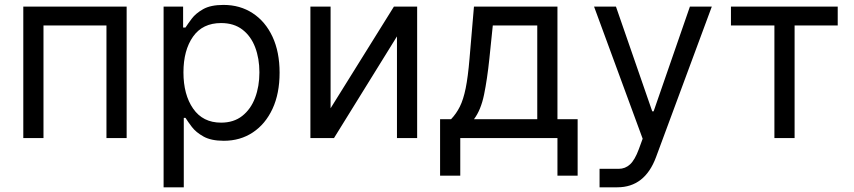

<svg xmlns="http://www.w3.org/2000/svg" viewBox="-20 -573 3543 797"><path d="M76.7 0V-545.5H505.7V0H421.9V-467.3H160.5V0Z M659.1 204.5V-545.5H740.1V-458.8H750Q759.2 -473 775.7 -495.2Q792.3 -517.4 823.3 -535Q854.4 -552.6 907.7 -552.6Q976.6 -552.6 1029.1 -518.1Q1081.7 -483.7 1111.2 -420.5Q1140.6 -357.2 1140.6 -271.3Q1140.6 -184.7 1111.2 -121.3Q1081.7 -57.9 1029.5 -23.3Q977.3 11.4 909.1 11.4Q856.5 11.4 824.9 -6.2Q793.3 -23.8 776.3 -46.3Q759.2 -68.9 750 -83.8H742.9V204.5ZM741.5 -272.7Q741.5 -180 781.8 -122Q822.1 -63.9 897.7 -63.9Q950.3 -63.9 985.6 -91.8Q1021 -119.7 1038.9 -167.1Q1056.8 -214.5 1056.8 -272.7Q1056.8 -330.3 1039.2 -376.6Q1021.7 -422.9 986.3 -450.1Q951 -477.3 897.7 -477.3Q821 -477.3 781.2 -420.8Q741.5 -364.3 741.5 -272.7Z M1352.3 -123.6 1615.1 -545.5H1711.6V0H1627.8V-421.9L1366.5 0H1268.5V-545.5H1352.3Z M1806.8 156.2V-78.1H1852.3Q1874.3 -101.2 1888.8 -130.3Q1903.4 -159.4 1913 -206.3Q1922.6 -253.2 1929 -329.5L1947.4 -545.5H2294V-78.1H2377.8V156.2H2294V0H1890.6V156.2ZM1947.4 -78.1H2210.2V-467.3H2025.6L2011.4 -329.5Q2002.5 -244 1989.3 -180Q1976.2 -116.1 1947.4 -78.1Z M2542.6 204.5H2468.8V127.8H2548.3Q2575.3 127.8 2595.3 109.4Q2615.4 90.9 2632.1 45.5L2647.7 2.8L2446 -545.5H2536.9L2687.5 -110.8H2693.2L2843.8 -545.5H2934.7L2703.1 79.5Q2656.6 204.5 2542.6 204.5Z M3014.2 -467.3V-545.5H3457.4V-467.3H3278.4V0H3194.6V-467.3Z"/></svg>

Font: Inter Zeller
Style: Regular
Weight: 400
Designer: Rasmus Andersson; Joe Bland
Foundry: zeller
Version: Version 3.015;git-dec3a8cb1